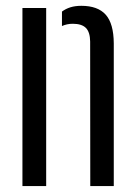

<svg xmlns="http://www.w3.org/2000/svg" viewBox="-20 -627 456 647"><path d="M55.6 0V-600H135.6V0ZM284.2 0 283.8 -487Q283.4 -518.8 269.5 -532.8Q255.6 -546.9 225.2 -546.9Q215.1 -546.9 205.9 -544.9Q196.8 -542.9 188.8 -539.3V-588Q201.7 -597.6 217.6 -602.5Q233.6 -607.4 254.2 -607.4Q309.6 -607.4 336.3 -577.4Q363 -547.4 363.4 -480.9V0Z"/></svg>

Font: Big Shoulders Stencil Text Thin
Style: Regular
Weight: 100
Designer: Patric King
Foundry: XO Type Co
Version: Version 2.001